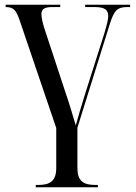

<svg xmlns="http://www.w3.org/2000/svg" viewBox="-20 -556 576 816"><path d="M132 240H396V230H384C333 230 309 212 309 158V-13L447 -455C465 -512 479 -526 521 -526H533V-536H342V-526H382C424 -526 440 -515 440 -487C440 -473 434 -450 424 -416L343 -161C325 -102 313 -64 302 -23C287 -73 276 -112 257 -167L168 -437C161 -460 156 -482 156 -495C156 -517 168 -526 202 -526H236V-536H4V-526C35 -526 48 -515 62 -474L219 -12V158C219 212 194 230 144 230H132Z"/></svg>

Font: Noto Serif Display SemiCondensed
Style: Regular
Weight: 400
Width: 4
Designer: Monotype Design Team
Foundry: Monotype Imaging Inc.
Version: Version 2.009